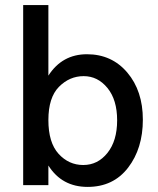

<svg xmlns="http://www.w3.org/2000/svg" viewBox="-20 -727 622 754"><path d="M308.5 -428Q253 -428 211.5 -386Q170 -344 170 -255.5Q170 -167 210 -123Q250 -79 307 -79Q364 -79 402 -126.5Q440 -174 440 -254.5Q440 -335 402 -381.5Q364 -428 308.5 -428ZM170 0H71V-707H170V-430Q224 -514 321.5 -514Q419 -514 480 -442Q541 -370 541 -257Q541 -144 483 -68.5Q425 7 324 7Q223 7 170 -77Z"/></svg>

Font: Hind Colombo Medium
Style: Regular
Weight: 500
Designer: Jyotish Sonowal, Aditi Pimprikar
Foundry: Indian Type Foundry
Version: Version 1.000;PS 1.0;hotconv 1.0.86;makeotf.lib2.5.63406; tt